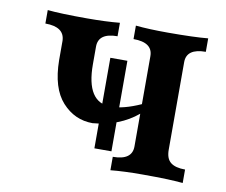

<svg xmlns="http://www.w3.org/2000/svg" viewBox="-60 -546 729 618"><g transform="rotate(10 305.0 -236.5)"><path d="M573.2 0Q527.8 -4.4 441.9 -4.4Q379.9 -4.4 336.9 0V-43.9Q399.9 -43.9 399.9 -88.9V-195.8Q340.8 -146.5 253.9 -139.2Q195.3 -139.2 154.5 -184.1Q113.8 -229 112.8 -320.3V-383.8Q111.3 -428.7 48.8 -428.7V-472.7Q91.3 -468.3 177.7 -468.3Q239.7 -468.3 284.7 -472.7V-428.7Q222.2 -428.7 222.2 -383.8V-326.2Q222.2 -201.7 302.2 -201.7Q343.3 -201.7 399.9 -227.1V-383.8Q399.9 -428.7 336.9 -428.7V-472.7Q379.9 -468.3 441.9 -468.3Q527.8 -468.3 573.2 -472.7V-428.7Q510.3 -428.7 510.3 -383.8V-97.7Q510.3 -68.4 525.9 -56.2Q541.5 -43.9 573.2 -43.9ZM329.6 -176.3H273.9V-356.4H329.6ZM329.6 -60.5H273.9V-240.7H329.6Z"/></g></svg>

Font: Kelvinch
Style: Bold
Weight: 700
Designer: Paul James Miller
Foundry: High-Logic / Made with FontCreator
Version: Version 3.501;March 28, 2021;FontCreator 13.0.0.2683 64-bit